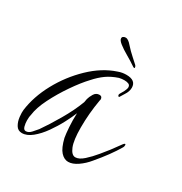

<svg xmlns="http://www.w3.org/2000/svg" viewBox="-102 -463 508 536"><g transform="rotate(30 151.5 -194.5)"><path d="M36 -9Q23 -9 16.5 -20Q10 -31 8.5 -45Q7 -59 8 -67Q14 -113 39 -159Q64 -205 101.5 -241Q139 -277 181 -291Q189 -294 195.5 -295Q202 -296 208 -296Q239 -296 239 -272Q239 -260 231 -248L223 -235Q222 -232 220 -232Q218 -232 217 -235Q216 -238 218 -241Q220 -244 221.5 -247Q223 -250 225 -253Q230 -263 230 -268Q230 -275 224.5 -277.5Q219 -280 211 -280Q207 -280 202.5 -279.5Q198 -279 194 -278Q173 -271 157.5 -260Q142 -249 127 -232Q109 -213 88 -182.5Q67 -152 51.5 -121Q36 -90 33 -66Q31 -60 31 -47Q31 -38 33.5 -28.5Q36 -19 43 -19Q52 -19 60 -28Q68 -37 73 -43Q90 -67 111 -103Q132 -139 144 -171L146 -182Q148 -190 154 -200Q160 -210 171 -210Q180 -210 180 -200Q180 -199 179.5 -198Q179 -197 179 -196Q175 -173 173 -150.5Q171 -128 171 -105Q171 -64 179 -44.5Q187 -25 199 -25Q211 -25 225.5 -38Q240 -51 253.5 -67.5Q267 -84 274 -93L296 -123Q299 -127 301 -127Q303 -127 303 -124Q303 -119 301 -116Q291 -99 277.5 -80.5Q264 -62 247 -42Q234 -26 218 -15Q202 -4 188 -4Q175 -4 164 -16Q153 -28 146 -57Q144 -68 142.5 -89.5Q141 -111 142 -134Q136 -119 125 -98Q114 -77 99.5 -56.5Q85 -36 68.5 -22.5Q52 -9 36 -9ZM213.1 -324.6Q197.8 -335.1 181.7 -344.3Q165.6 -353.5 154.8 -362Q143.9 -370.4 143.9 -376.9Q143.9 -381.7 148 -383.3Q150.4 -384.9 154.4 -384.9Q159.2 -384.9 164 -381.3Q168.9 -377.7 172.9 -372.8Q185.7 -358.4 198.6 -347.1Q211.5 -335.9 215.5 -331.8Q217.9 -329.4 218.3 -325.4Q218.7 -321.4 213.1 -324.6Z"/></g></svg>

Font: Fuggles
Style: Regular
Weight: 400
Designer: Rob Leuschke
Foundry: Robert E. Leuschke
Version: Version 1.100; ttfautohint (v1.8.3)